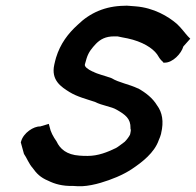

<svg xmlns="http://www.w3.org/2000/svg" viewBox="-20 -648 679 665"><path d="M52 -155C56 -143 59 -127 63 -115C73 -101 79 -82 94 -65C106 -48 120 -33 147 -22C169 -11 196 -3 233 -4C241 -3 254 -3 263 -3H264C285 -4 309 -9 329 -15C366 -26 404 -41 436 -62C472 -86 515 -119 530 -163C533 -169 536 -178 538 -185V-186C548 -227 542 -259 524 -283C509 -308 485 -327 458 -342H457C428 -356 391 -362 367 -377C343 -386 318 -391 302 -400H301C284 -408 272 -417 274 -425L280 -446C287 -468 298 -481 313 -497C328 -512 346 -522 375 -522H387C399 -520 408 -517 422 -515C473 -504 508 -482 524 -460C529 -452 535 -441 544 -434L546 -431H551C578 -431 608 -462 615 -487L639 -514L631 -522C620 -534 609 -550 593 -565C563 -591 513 -621 450 -626C440 -627 433 -627 425 -628H423C420 -628 423 -629 410 -628C345 -627 292 -604 249 -562C216 -532 189 -497 174 -448C172 -440 170 -434 168 -424C156 -370 192 -347 221 -329C247 -313 279 -305 309 -295C334 -282 366 -279 384 -268C414 -251 433 -237 432 -204V-202C434 -199 433 -192 431 -184L430 -181C427 -175 420 -165 412 -157C401 -149 389 -139 381 -135C352 -121 320 -108 284 -108C274 -108 265 -108 255 -109C211 -112 188 -132 176 -158C164 -175 155 -192 152 -208L149 -219L136 -215C130 -213 126 -212 119 -210C97 -211 61 -188 53 -158Z"/></svg>

Font: SolarCharger
Style: 952
Weight: 900
Designer: Mew Too
Foundry: Cannot Into Space Fonts/KineticPlasma Fonts
Version: Version 1.100